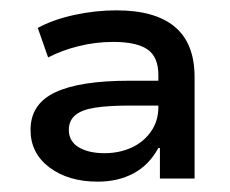

<svg xmlns="http://www.w3.org/2000/svg" viewBox="-20 -734 445 371"><path d="M169 -383Q112 -383 75.5 -410.5Q39 -438 39 -483Q39 -533 86.5 -555.5Q134 -578 229 -578H293V-530H230Q190 -530 164 -526Q138 -522 125.5 -511.5Q113 -501 113 -483Q113 -461 132 -449.5Q151 -438 182 -438Q210 -438 233.5 -448.5Q257 -459 271.5 -479.5Q286 -500 286 -527V-589Q286 -624 265 -638.5Q244 -653 199 -653Q165 -653 132.5 -645Q100 -637 73 -623L53 -680Q82 -696 123 -705Q164 -714 205 -714Q280 -714 318 -682Q356 -650 356 -585V-389H289V-448H286Q268 -415 238 -399Q208 -383 169 -383Z"/></svg>

Font: Nunito Sans 7pt SemiExpanded Medium
Style: Regular
Weight: 500
Width: 6
Designer: Vernon Adams
Foundry: Vernon Adams
Version: Version 3.101;gftools[0.9.27]